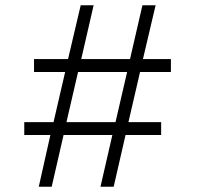

<svg xmlns="http://www.w3.org/2000/svg" viewBox="-20 -708 850 728"><path d="M127 0 171 -196H72V-245H183L227 -435H109V-484H238L286 -688H335L288 -484H473L520 -688H570L522 -484H628V-435H511L467 -245H591V-196H456L411 0H361L406 -196H221L176 0ZM232 -245H418L462 -435H276Z"/></svg>

Font: Saira Thin Light
Style: Regular
Weight: 300
Version: Version 1.101